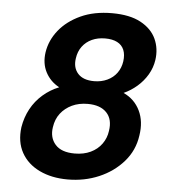

<svg xmlns="http://www.w3.org/2000/svg" viewBox="-52 -760 736 820"><g transform="rotate(5 316.0 -350.0)"><path d="M268 12Q199 12 147 -13Q95 -38 69.5 -84Q44 -130 52 -193Q59 -236 78.5 -272Q98 -308 129 -335Q160 -362 198 -377Q159 -398 139.5 -435.5Q120 -473 127 -521Q135 -573 169.5 -616Q204 -659 261.5 -685.5Q319 -712 396 -712Q472 -712 519 -686.5Q566 -661 585 -619.5Q604 -578 597 -529Q592 -495 574.5 -465.5Q557 -436 531 -413.5Q505 -391 474 -377Q522 -355 544.5 -308.5Q567 -262 557 -201Q548 -137 506 -89Q464 -41 402 -14.5Q340 12 268 12ZM288 -101Q327 -101 356.5 -115Q386 -129 404 -154Q422 -179 426 -210Q434 -260 407 -288.5Q380 -317 326 -317Q288 -317 258.5 -303Q229 -289 210 -264.5Q191 -240 186 -205Q179 -160 205 -130.5Q231 -101 288 -101ZM344 -416Q375 -416 400.5 -428Q426 -440 441.5 -461.5Q457 -483 461 -511Q465 -540 456.5 -560.5Q448 -581 427.5 -591.5Q407 -602 376 -602Q344 -602 319 -590.5Q294 -579 278 -557.5Q262 -536 258 -506Q252 -466 274.5 -441Q297 -416 344 -416Z"/></g></svg>

Font: DM Sans 10pt
Style: Bold Italic
Weight: 700
Italic angle: -10°
Version: Version 4.004;gftools[0.9.30]